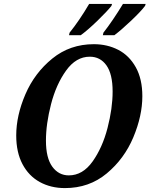

<svg xmlns="http://www.w3.org/2000/svg" viewBox="-20 -951 765 982"><path d="M63 -258Q63 -360 110 -469Q157 -578 247.5 -651.5Q338 -725 460 -725Q529 -725 585 -696Q641 -667 674.5 -607Q708 -547 708 -459Q708 -359 662 -249Q616 -139 526 -64Q436 11 312 11Q240 11 183.5 -20Q127 -51 95 -111.5Q63 -172 63 -258ZM556 -483Q556 -572 524.5 -616.5Q493 -661 439 -661Q369 -661 318 -590Q267 -519 241 -418Q215 -317 215 -232Q215 -143 247.5 -98.5Q280 -54 332 -54Q403 -54 453.5 -125Q504 -196 530 -296.5Q556 -397 556 -483ZM336 -784Q386 -846 436 -931H553L550 -921Q529 -894 479 -845.5Q429 -797 393 -771H333ZM509 -784Q556 -844 609 -931H725L722 -921Q702 -894 651.5 -846Q601 -798 565 -771H506Z"/></svg>

Font: Noto Serif Narrow
Style: Bold Italic
Weight: 700
Width: 4
Italic angle: -12°
Designer: Monotype Design Team
Foundry: Monotype Imaging Inc.
Version: Version 1.001